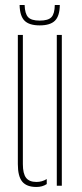

<svg xmlns="http://www.w3.org/2000/svg" viewBox="-20 -739 326 764"><path d="M51 -86V-600H71V-86Q71 -48 83.8 -31.5Q96.5 -15 125 -15Q147.5 -15 166 -26.5V-6.5Q148.5 5 125 5Q86 5 68.5 -16.2Q51 -37.5 51 -86ZM206 0V-600H226V0ZM138 -638Q96 -638 77.5 -656.8Q59 -675.5 58 -719H78Q79 -684.5 91.8 -670.8Q104.5 -657 138 -657Q172 -657 184.8 -670.8Q197.5 -684.5 198 -719H218Q217.5 -675.5 198.8 -656.8Q180 -638 138 -638Z"/></svg>

Font: Big Shoulders Stencil Display SC Thin
Style: Regular
Weight: 100
Designer: Patric King
Foundry: XO Type Co
Version: Version 2.001